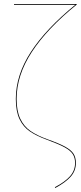

<svg xmlns="http://www.w3.org/2000/svg" viewBox="-20 -748 403 959"><path d="M363 -725Q215 -605 139 -488.5Q63 -372 63 -254Q63 -194 81 -155.5Q99 -117 132 -94Q165 -71 218 -52Q275 -32 305 -15.5Q335 1 347 19.5Q359 38 359 66Q359 105 333.5 134Q308 163 256 191L254 187Q304 161 329.5 132.5Q355 104 355 66Q355 40 343.5 22Q332 4 303 -12Q274 -28 217 -49Q164 -68 130 -91Q96 -114 77.5 -153Q59 -192 59 -254Q59 -373 134.5 -489Q210 -605 356 -724H258H50V-728H363Z"/></svg>

Font: FiraGO Four
Style: Regular
Weight: 100
Designer: bBox Type
Foundry: bBox Type GmbH
Version: Version 1.001